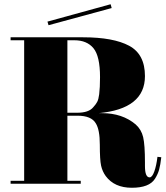

<svg xmlns="http://www.w3.org/2000/svg" viewBox="-20 -876 781 906"><path d="M346 -330H298V-23H361V-9H30V-23H94V-686H30V-700H372Q515 -700 589.5 -660Q664 -620 664 -517Q664 -362 445 -342Q453 -342 462 -342Q557 -342 620 -289Q647 -265 655.5 -229Q664 -193 664 -109V-93Q664 -39 686 -39Q698 -39 708 -66.5Q718 -94 723 -136L741 -134Q737 -98 731 -76Q725 -54 711 -32Q684 10 602 10Q520 10 479 -45Q463 -67 457 -94.5Q451 -122 451 -193Q451 -264 432 -294Q411 -330 346 -330ZM298 -686V-344H344Q399 -344 420 -370Q432 -383 438.5 -395Q445 -407 448 -431Q452 -463 452 -512Q452 -611 421 -648.5Q390 -686 331 -686ZM502 -856 507 -838 209 -757 204 -774Z"/></svg>

Font: Elsie Swash Caps Black
Style: Regular
Weight: 900
Designer: Alejandro Inler
Foundry: Alejandro Inler
Version: 1.003